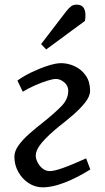

<svg xmlns="http://www.w3.org/2000/svg" viewBox="-20 -793 453 827"><path d="M55 -446Q81 -465 116.5 -482Q152 -499 186.5 -510Q221 -521 243 -521Q273 -521 302 -507.5Q331 -494 349.5 -467.5Q368 -441 368 -402Q368 -378 346 -350.5Q324 -323 293 -296.5Q262 -270 235 -249Q189 -212 161.5 -180Q134 -148 134 -122Q134 -110 141.5 -94.5Q149 -79 163 -67.5Q177 -56 195 -56Q231 -56 351 -111L369 -63Q310 -26 257 -6Q204 14 165 14Q131 14 103 -4.5Q75 -23 58.5 -53Q42 -83 42 -118Q42 -142 60 -167Q78 -192 107 -217.5Q136 -243 168 -268Q212 -303 243 -334Q274 -365 274 -402Q274 -424 256.5 -438.5Q239 -453 221 -453Q208 -453 182.5 -445Q157 -437 129 -424.5Q101 -412 78 -398ZM265 -744Q277 -759 286.5 -766Q296 -773 310 -773Q357 -773 346 -703L179 -580L157 -603Z"/></svg>

Font: Literata 12pt
Style: Italic
Weight: 400
Italic angle: -2°
Designer: Latin by Veronika Burian and Jose Scaglione. Greek by Irene Vlachou. Cyrillic by Vera Evstafieva
Foundry: TypeTogether
Version: Version 3.002